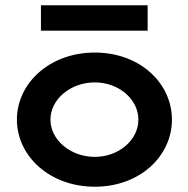

<svg xmlns="http://www.w3.org/2000/svg" viewBox="-20 -694 712 727"><path d="M539 -674H135V-578H539ZM171 -241C171 -318 247 -382 339 -382C430 -382 504 -318 504 -241C504 -164 430 -100 339 -100C247 -100 171 -164 171 -241ZM44 -241C44 -103 168 13 339 13C510 13 631 -103 631 -241C631 -379 510 -495 339 -495C168 -495 44 -379 44 -241Z"/></svg>

Font: Bluebird
Style: Ext
Weight: 400
Designer: Jasper
Foundry: Cannot Into Space Fonts
Version: Version 0.98